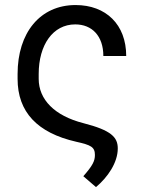

<svg xmlns="http://www.w3.org/2000/svg" viewBox="-20 -573 578 776"><path d="M285.5 -552.6C141.7 -552.6 51.1 -440.3 51.1 -274.1V-254.3C51.1 -120.7 130.3 -35.9 288.4 0C347.7 13.1 363.6 21.3 363.6 53.3C363.6 77.1 355.5 95.2 316.8 139.2L367.9 183.2C415.5 143.5 456 84.2 456 27C456 -18.1 430.4 -46.2 316.8 -75.3C200.3 -105.1 136.4 -170.8 136.4 -254.3V-274.1C136.4 -391 193.5 -474.4 284.1 -474.4C351.9 -474.4 397.7 -427.6 397.7 -346.6H490.1C490.1 -474.1 408 -552.6 285.5 -552.6Z"/></svg>

Font: Karasuma Gothic
Style: Regular
Weight: 400
Designer: Rasmus Andersson, Ryoko Nishizuka
Foundry: Genbu
Version: Version 1.00